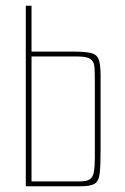

<svg xmlns="http://www.w3.org/2000/svg" viewBox="-20 -650 435 670"><path d="M70 0V-630H90V-470H229Q274 -470 295.5 -465.5Q317 -461 324 -443.5Q331 -426 331 -387V-127Q331 -73 328 -45.5Q325 -18 310.5 -9Q296 0 261 0ZM90 -17H257Q282 -17 293 -24Q304 -31 307.5 -49.5Q311 -68 311 -103V-362Q311 -397 309.5 -416.5Q308 -436 295 -444.5Q282 -453 248 -453H90Z"/></svg>

Font: Smooch Sans Thin Thin
Style: Regular
Weight: 250
Version: Version 1.010